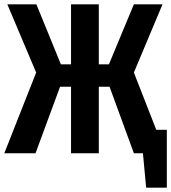

<svg xmlns="http://www.w3.org/2000/svg" viewBox="-24 -712 795 892"><path d="M702 -109H751V160H655L640 0H598L485 -309H435V0H306V-309H255L141 0H-4L144 -375L10 -692H145L259 -413H306V-692H435V-413H482L598 -692H731L598 -375Z"/></svg>

Font: Fira Sans Extra Condensed SemiBold
Style: Regular
Weight: 600
Width: 1
Designer: Carrois Corporate & Edenspiekermann AG
Foundry: Carrois Corporate GbR & Edenspiekermann AG
Version: Version 4.203